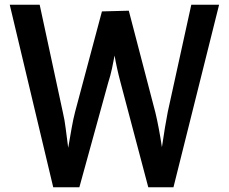

<svg xmlns="http://www.w3.org/2000/svg" viewBox="-20 -788 965 808"><path d="M204 0 21 -768H147L245 -313Q252 -284 256.5 -247Q261 -210 266 -173.5Q271 -137 275 -107H256Q262 -137 268.5 -174.5Q275 -212 281.5 -249Q288 -286 296 -317L409 -740L522 -743L634 -314Q641 -285 648 -248Q655 -211 660.5 -174.5Q666 -138 670 -108H649Q657 -138 662.5 -175.5Q668 -213 674 -250Q680 -287 686 -317L785 -768H902L710 0H604L487 -442Q479 -472 472.5 -501.5Q466 -531 461 -561Q456 -591 451 -621H474Q469 -591 463.5 -561Q458 -531 451.5 -500.5Q445 -470 435 -439L314 0Z"/></svg>

Font: Yaldevi ExtraLight SemiBold
Style: Regular
Weight: 600
Version: Version 1.100